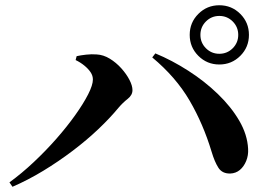

<svg xmlns="http://www.w3.org/2000/svg" viewBox="-20 -776 1040 735"><path d="M706.2 -642.5Q706.2 -689.7 739.3 -722.8Q772.4 -755.9 819.6 -755.9Q866.8 -755.9 899.9 -722.8Q933 -689.7 933 -642.5Q933 -595.3 899.9 -562.2Q866.8 -529.1 819.6 -529.1Q772.4 -529.1 739.3 -562.2Q706.2 -595.3 706.2 -642.5ZM747.2 -642.5Q747.2 -612.4 768.3 -591.3Q789.5 -570.1 819.6 -570.1Q849.7 -570.1 870.9 -591.3Q892 -612.4 892 -642.5Q892 -672.6 870.9 -693.8Q849.7 -715 819.6 -715Q789.5 -715 768.3 -693.8Q747.2 -672.6 747.2 -642.5ZM269.5 -546.1 273.4 -561Q288.5 -564.4 309.8 -566.8Q331.1 -569.2 350.2 -567.6Q376.1 -566.2 400.4 -551.3Q424.7 -536.4 444.4 -514.5Q464.1 -492.5 475.6 -470.2Q487.1 -448 487.1 -431Q487.1 -411.7 468.6 -397.3Q450 -382.8 433.4 -363.2Q401.3 -324.3 356.7 -281.9Q312.1 -239.6 258.3 -198.8Q204.5 -158 145.8 -122.3Q87.2 -86.7 27.8 -61L16.2 -77.9Q62.8 -111.8 109.1 -155.3Q155.4 -198.8 195.9 -244.9Q236.5 -291.1 267.8 -335.1Q299.2 -379.1 317.4 -414.8Q335.6 -450.6 335.6 -471.6Q335.6 -486.3 326.8 -499.5Q317.9 -512.7 303.2 -524.7Q288.6 -536.8 269.5 -546.1ZM861.5 -111.7Q830.7 -111 816.1 -133.8Q801.5 -156.6 790.2 -194.6Q758.1 -301.3 705.7 -391.1Q653.3 -480.9 562.8 -556.2L574.7 -571.6Q638.3 -545.3 700.5 -505.4Q762.7 -465.6 813.7 -416.5Q864.7 -367.4 895.9 -314Q927.1 -260.5 929.8 -206.1Q931.3 -181.6 922.5 -159.9Q913.6 -138.2 898.1 -125.3Q882.6 -112.5 861.5 -111.7Z"/></svg>

Font: Noto Serif JP
Style: Regular
Weight: 200
Designer: Ryoko NISHIZUKA 西塚涼子 (kana & ideographs); Frank Grießhammer (Latin, Greek & Cyrillic); Wenlong ZHANG 张文龙 (bopomofo); San
Foundry: Adobe
Version: Version 2.001;hotconv 1.1.0;makeotfexe 2.6.0